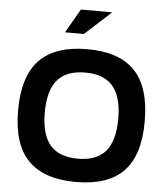

<svg xmlns="http://www.w3.org/2000/svg" viewBox="-59 -931 834 991"><g transform="rotate(5 358.0 -435.5)"><path d="M371.1 8.8Q537.1 8.8 617.7 -74.7Q698.2 -158.2 698.2 -333Q698.2 -510.3 617.7 -594.7Q537.1 -679.2 371.1 -679.2Q205.1 -679.2 123.5 -595Q42 -510.7 42 -333Q42 -158.2 123.8 -74.7Q205.6 8.8 371.1 8.8ZM371.1 -558.1Q467.8 -558.1 514.4 -503.4Q561 -448.7 561 -335Q561 -221.2 514.4 -166.5Q467.8 -111.8 371.1 -111.8Q273.4 -111.8 226.8 -166.5Q180.2 -221.2 180.2 -335Q180.2 -448.7 226.8 -503.4Q273.4 -558.1 371.1 -558.1ZM248 -755.9 319.8 -879.9H481.9L346.2 -755.9Z"/></g></svg>

Font: LT Wave Text Bold
Style: Regular
Weight: 700
Designer: Daniel Lyons
Version: Version 2.5 (Glyphs App)